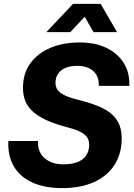

<svg xmlns="http://www.w3.org/2000/svg" viewBox="-20 -956 686 986"><path d="M300 10Q208 10 144.5 -19.5Q81 -49 50 -103.5Q19 -158 23 -232H175Q173 -195 189 -168Q205 -141 235 -126.5Q265 -112 306 -112Q347 -112 376.5 -123Q406 -134 422 -157Q438 -180 438 -214Q438 -228 433 -240.5Q428 -253 415.5 -264Q403 -275 379.5 -285Q356 -295 319 -304Q260 -320 218.5 -339Q177 -358 150 -382Q123 -406 110.5 -436Q98 -466 98 -505Q98 -580 136.5 -632Q175 -684 240.5 -711Q306 -738 389 -738Q469 -738 527 -710Q585 -682 616 -631.5Q647 -581 644 -515H487Q489 -547 476 -570Q463 -593 437.5 -605.5Q412 -618 376 -618Q343 -618 318 -608Q293 -598 279 -578.5Q265 -559 265 -530Q265 -508 277 -492.5Q289 -477 315.5 -465Q342 -453 383 -443Q447 -427 490 -408.5Q533 -390 558 -366Q583 -342 594 -312.5Q605 -283 605 -245Q605 -166 567.5 -108.5Q530 -51 462 -20.5Q394 10 300 10ZM218 -791 355 -936H497L581 -791H460L415 -870L341 -791Z"/></svg>

Font: Mona Sans ExtraLight
Style: Bold Italic
Weight: 700
Italic angle: -11.6951°
Version: Version 2.000